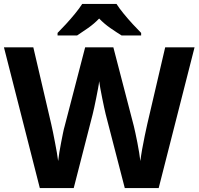

<svg xmlns="http://www.w3.org/2000/svg" viewBox="-20 -954 1007 974"><path d="M967 -714 785 0H613L516 -375Q513 -386 508.5 -408Q504 -430 498.5 -456Q493 -482 489 -505.5Q485 -529 483 -542Q482 -529 477.5 -505.5Q473 -482 468 -456.5Q463 -431 458 -408.5Q453 -386 450 -374L354 0H182L0 -714H149L240 -324Q244 -307 249 -282.5Q254 -258 259 -231.5Q264 -205 268.5 -180Q273 -155 275 -137Q277 -156 281 -180.5Q285 -205 290 -230.5Q295 -256 299.5 -278.5Q304 -301 308 -314L412 -714H555L659 -314Q662 -301 667 -278.5Q672 -256 677 -230Q682 -204 686 -179.5Q690 -155 692 -137Q695 -162 701 -196.5Q707 -231 714.5 -266Q722 -301 727 -324L818 -714ZM571 -934Q585 -912 607.5 -884.5Q630 -857 654 -831Q678 -805 696 -787V-774H597Q571 -790 540 -811.5Q509 -833 483 -860Q457 -833 427 -812Q397 -791 371 -774H272V-787Q291 -806 314.5 -831.5Q338 -857 360.5 -884.5Q383 -912 397 -934Z"/></svg>

Font: Noto Sans Hebrew
Style: Bold
Weight: 700
Designer: Monotype Design Team
Foundry: Monotype Imaging Inc.
Version: Version 2.003